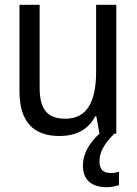

<svg xmlns="http://www.w3.org/2000/svg" viewBox="-20 -556 570 799"><path d="M227 10C294 10 347 -15 376 -72H381L394 0C356 35 325 80 325 133C325 189 357 223 424 223C445 223 462 219 475 214V158C467 162 455 164 441 164C409 164 394 149 394 115C394 78 412 44 456 0H464V-536H380V-258C380 -133 342 -62 253 -62C179 -62 145 -98 145 -191V-536H61V-176C61 -50 119 10 227 10Z"/></svg>

Font: Noto Sans Mono Condensed
Style: Regular
Weight: 400
Width: 3
Designer: Monotype Design Team
Foundry: Monotype Imaging Inc.
Version: Version 2.014